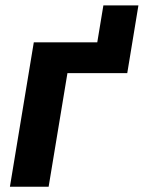

<svg xmlns="http://www.w3.org/2000/svg" viewBox="-20 -706 543 726"><path d="M347.8 -545.9 370.9 -685.6H503.4L480.4 -545.9ZM480.4 -545.9 461.2 -429.5H235L163.9 0H17.5L107.8 -545.9Z"/></svg>

Font: Inter Variable
Style: Italic
Weight: 400
Italic angle: -9.39999°
Designer: Rasmus Andersson
Foundry: rsms
Version: Version 4.001;git-9221beed3